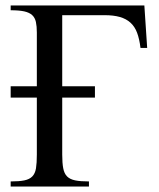

<svg xmlns="http://www.w3.org/2000/svg" viewBox="-20 -682 583 702"><path d="M493.7 -506.8Q489.7 -539.6 481.2 -562.3Q472.7 -585 457 -599.1Q441.4 -613.3 418.2 -619.9Q395 -626.5 362.8 -626.5H207.5V-366.7H327.1V-325.2H207.5V-116.7Q207.5 -85.9 211.2 -66.7Q214.8 -47.4 225.3 -36.9Q235.8 -26.4 254.9 -22.5Q273.9 -18.6 305.2 -18.6V0H19V-18.6Q50.3 -18.6 69.1 -22.5Q87.9 -26.4 98.1 -36.9Q108.4 -47.4 111.6 -66.7Q114.7 -85.9 114.7 -116.7V-325.2H19V-366.7H114.7V-563Q114.7 -585.9 111.3 -601.6Q107.9 -617.2 97.7 -626.7Q87.4 -636.2 68.6 -640.4Q49.8 -644.5 19 -644.5V-662.1H507.8L518.1 -506.8Z"/></svg>

Font: Doulos SIL
Style: Regular
Weight: 400
Designer: Walt Agee, Victor Gaultney, Peter Martin, Debbi Hosken
Foundry: SIL International
Version: Version 4.110; 2011; Maintenance release